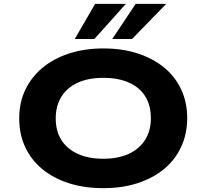

<svg xmlns="http://www.w3.org/2000/svg" viewBox="-20 -968 1075 999"><path d="M518 11Q419 11 339 -14.5Q259 -40 201 -87.5Q143 -135 111.5 -202Q80 -269 80 -352Q80 -435 112 -501.5Q144 -568 202 -616Q260 -664 340.5 -690Q421 -716 518 -716Q616 -716 696 -690Q776 -664 833.5 -617Q891 -570 922.5 -503Q954 -436 954 -354Q954 -271 922.5 -203.5Q891 -136 833.5 -88.5Q776 -41 696 -15Q616 11 518 11ZM518 -142Q594 -142 649 -167Q704 -192 734.5 -239.5Q765 -287 765 -353Q765 -420 735.5 -467Q706 -514 650.5 -538.5Q595 -563 518 -563Q440 -563 385 -538Q330 -513 300 -465.5Q270 -418 270 -352Q270 -285 300 -238.5Q330 -192 385.5 -167Q441 -142 518 -142ZM369 -765 475 -948H635L471 -765ZM564 -765 686 -948H845L667 -765Z"/></svg>

Font: Nunito Sans 7pt Expanded ExtraBold
Style: Regular
Weight: 800
Width: 7
Designer: Vernon Adams
Foundry: Vernon Adams
Version: Version 3.101;gftools[0.9.27]